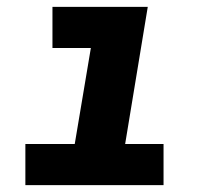

<svg xmlns="http://www.w3.org/2000/svg" viewBox="-20 -540 640 560"><path d="M54 0V-120H198L245 -400H133V-520H411L345 -120H457V0Z"/></svg>

Font: Iosevka SS04 Heavy Extended
Style: Italic
Weight: 900
Width: 7
Italic angle: -9°
Monospace: yes
Designer: Belleve Invis
Foundry: Belleve Invis
Version: Version 19.0.0; ttfautohint (v1.8.4)